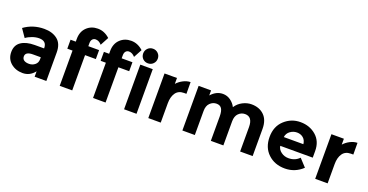

<svg xmlns="http://www.w3.org/2000/svg" viewBox="-33 -1462 4174 2175"><g transform="rotate(20 2054.5 -374.5)"><path d="M528 0H387V-65Q329 8 243.5 8Q158 8 100 -41.5Q42 -91 42 -173.5Q42 -256 102 -297Q162 -338 266 -338H378V-341Q378 -427 287 -427Q248 -427 204.5 -411.5Q161 -396 131 -373L64 -470Q170 -547 306 -547Q404 -547 466 -498Q528 -449 528 -343ZM377 -205V-231H283Q193 -231 193 -175Q193 -146 214.5 -130.5Q236 -115 276 -115Q316 -115 346.5 -139.5Q377 -164 377 -205Z M840 -569V-533H970V-425H840V0H689V-425H626V-533H689V-566Q689 -654 742.5 -705.5Q796 -757 875.5 -757Q955 -757 1020 -697L966 -596Q933 -634 893 -634Q870 -634 855 -617.5Q840 -601 840 -569Z M1242 -569V-533H1372V-425H1242V0H1091V-425H1028V-533H1091V-566Q1091 -654 1144.5 -705.5Q1198 -757 1277.5 -757Q1357 -757 1422 -697L1368 -596Q1335 -634 1295 -634Q1272 -634 1257 -617.5Q1242 -601 1242 -569Z M1615 0H1465V-538H1615ZM1477 -606Q1452 -632 1452 -669Q1452 -706 1477.5 -731.5Q1503 -757 1540 -757Q1577 -757 1602.5 -731.5Q1628 -706 1628 -669Q1628 -632 1602.5 -606.5Q1577 -581 1540 -581Q1503 -581 1477 -606Z M2040 -406Q1973 -406 1940 -358.5Q1907 -311 1907 -233V0H1757V-538H1907V-467Q1936 -500 1979.5 -523Q2023 -546 2068 -547L2069 -406Z M2662 -290V0H2511V-294Q2511 -358 2491.5 -388Q2472 -418 2428.5 -418Q2385 -418 2351.5 -385.5Q2318 -353 2318 -290V0H2168V-538H2318V-477Q2380 -547 2460 -547Q2511 -547 2552.5 -517Q2594 -487 2615 -444Q2646 -493 2698.5 -520Q2751 -547 2804 -547Q2899 -547 2957 -490.5Q3015 -434 3015 -327V0H2864V-294Q2864 -418 2773 -418Q2728 -418 2695 -385.5Q2662 -353 2662 -290Z M3617 -78Q3526 8 3403.5 8Q3281 8 3201 -67.5Q3121 -143 3121 -270Q3121 -397 3202.5 -472Q3284 -547 3395 -547Q3506 -547 3583.5 -480Q3661 -413 3661 -296V-216H3269Q3276 -172 3315 -144Q3354 -116 3403 -116Q3482 -116 3533 -169ZM3273 -323H3509Q3504 -371 3473 -397Q3442 -423 3397.5 -423Q3353 -423 3316 -396Q3279 -369 3273 -323Z M4052 -406Q3985 -406 3952 -358.5Q3919 -311 3919 -233V0H3769V-538H3919V-467Q3948 -500 3991.5 -523Q4035 -546 4080 -547L4081 -406Z"/></g></svg>

Font: Montserrat_am3
Style: Bold
Weight: 700
Designer: Julieta Ulanovsky
Foundry: Julieta Ulanovsky. Armenina letters added by Vahan Hovhannisyan
Version: Version 2.001